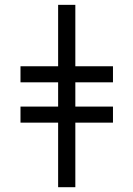

<svg xmlns="http://www.w3.org/2000/svg" viewBox="-20 -780 556 800"><path d="M293.9 -759.8V-503.9H450.7V-437H293.9V-335.9H450.7V-269H293.9V0H222.2V-269H65.4V-335.9H222.2V-437H65.4V-503.9H222.2V-759.8Z"/></svg>

Font: Open Sans
Style: Regular
Weight: 400
Designer: Monotype Design Team
Foundry: Monotype Imaging Inc.
Version: Version 3.000; ttfautohint (v1.8.4)